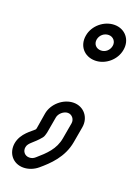

<svg xmlns="http://www.w3.org/2000/svg" viewBox="-139 -600 594 835"><g transform="rotate(20 158.0 -182.5)"><path d="M139 -76C142 -95 163 -113 182 -113C201 -113 215 -95 212 -76L199 -2C190 51 155 83 117 116C108 124 100 127 89 127C69 127 55 110 59 90C63 68 86 61 116 24C119 20 121 16 122 12C123 8 124 7 126 -2ZM89 -76 77 -3C77 -3 76 -1 75 2C62 16 18 41 9 90C1 138 32 177 80 177C103 177 127 168 146 152C185 119 236 72 249 -2L262 -76C270 -123 238 -163 191 -163C143 -163 97 -123 89 -76ZM190 -456C194 -477 212 -492 233 -492C254 -492 269 -474 265 -453C261 -432 244 -417 223 -417C201 -417 186 -434 190 -456ZM140 -456C131 -406 164 -367 214 -367C262 -367 307 -405 315 -453C324 -502 291 -542 242 -542C194 -542 148 -504 140 -456Z"/></g></svg>

Font: Blanket
Style: BdOutlineObl
Weight: 700
Foundry: Cannot Into Space Fonts
Version: Version 0.9